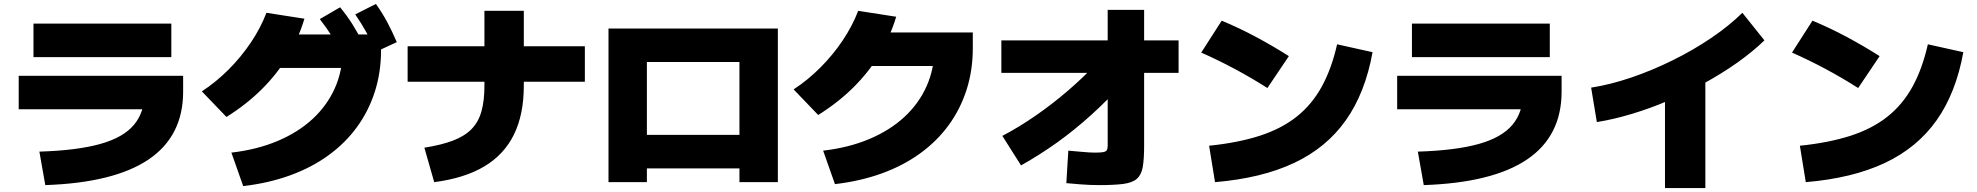

<svg xmlns="http://www.w3.org/2000/svg" viewBox="-20 -875 10040 975"><path d="M180 -105Q372 -111 489.5 -144Q607 -177 661 -242Q715 -307 715 -410L805 -320H75V-490H910V-410Q910 -184 735 -65.5Q560 53 210 65ZM150 -585V-755H850V-585Z M1155 -100Q1285 -115 1389.5 -159Q1494 -203 1567.5 -271Q1641 -339 1680.5 -427.5Q1720 -516 1720 -620L1800 -530H1325V-700H1915V-620Q1915 -508 1883.5 -409.5Q1852 -311 1792.5 -229.5Q1733 -148 1647.5 -86Q1562 -24 1453 15.5Q1344 55 1215 70ZM1005 -411Q1077 -458 1141 -522Q1205 -586 1254.5 -660Q1304 -734 1333 -810L1526 -780Q1495 -677 1440.5 -587.5Q1386 -498 1309 -421.5Q1232 -345 1130 -281ZM1721 -594Q1694 -646 1666.5 -689.5Q1639 -733 1604 -778L1707 -838Q1742 -796 1770.5 -750.5Q1799 -705 1826 -652ZM1889 -612Q1866 -665 1841 -710Q1816 -755 1784 -802L1889 -855Q1921 -810 1946 -763.5Q1971 -717 1995 -661Z M2135 -125Q2223 -139 2281.5 -161.5Q2340 -184 2375 -220Q2410 -256 2425 -310Q2440 -364 2440 -440V-820H2640V-440Q2640 -294 2590 -192Q2540 -90 2439.5 -30Q2339 30 2185 50ZM2050 -460V-640H2950V-460Z M3070 50V-730H3930V50H3735V-20H3265V50ZM3265 -190H3735V-560H3265Z M4160 -110Q4290 -125 4394.5 -169Q4499 -213 4572.5 -281Q4646 -349 4685.5 -437.5Q4725 -526 4725 -630L4805 -540H4330V-710H4920V-630Q4920 -518 4888.5 -419.5Q4857 -321 4797.5 -239.5Q4738 -158 4652.5 -96Q4567 -34 4458 5.5Q4349 45 4220 60ZM4010 -421Q4082 -468 4146 -532Q4210 -596 4259.5 -670Q4309 -744 4338 -820L4531 -790Q4500 -687 4445.5 -597.5Q4391 -508 4314 -431.5Q4237 -355 4135 -291Z M5070 -185Q5154 -229 5238 -287Q5322 -345 5402.5 -414Q5483 -483 5555 -560L5690 -460Q5606 -368 5521.5 -291.5Q5437 -215 5349 -152Q5261 -89 5165 -35ZM5560 65Q5536 65 5514 64Q5492 63 5464.5 61Q5437 59 5395 55L5405 -110Q5441 -107 5466.5 -104.5Q5492 -102 5510 -101Q5528 -100 5540 -100Q5568 -100 5582 -102.5Q5596 -105 5600.5 -112.5Q5605 -120 5605 -135V-825H5790V-135Q5790 -67 5783 -27Q5776 13 5753 33Q5730 53 5684 59Q5638 65 5560 65ZM5065 -505V-670H5965V-505Z M6120 -135Q6267 -150 6377 -185.5Q6487 -221 6564.5 -282.5Q6642 -344 6692 -435Q6742 -526 6770 -650L6950 -610Q6913 -404 6814.5 -264.5Q6716 -125 6551.5 -47.5Q6387 30 6150 50ZM6416 -428Q6336 -479 6251 -524.5Q6166 -570 6080 -608L6184 -770Q6273 -733 6358 -687.5Q6443 -642 6525 -590Z M7180 -105Q7372 -111 7489.5 -144Q7607 -177 7661 -242Q7715 -307 7715 -410L7805 -320H7075V-490H7910V-410Q7910 -184 7735 -65.5Q7560 53 7210 65ZM7150 -585V-755H7850V-585Z M8060 -430Q8157 -445 8263 -481Q8369 -517 8473.5 -568.5Q8578 -620 8669.5 -682Q8761 -744 8828 -810L8940 -670Q8880 -612 8803 -557.5Q8726 -503 8637 -454Q8548 -405 8454.5 -365Q8361 -325 8268 -297Q8175 -269 8089 -255ZM8435 80V-495H8640V80Z M9120 -135Q9267 -150 9377 -185.5Q9487 -221 9564.5 -282.5Q9642 -344 9692 -435Q9742 -526 9770 -650L9950 -610Q9913 -404 9814.5 -264.5Q9716 -125 9551.5 -47.5Q9387 30 9150 50ZM9416 -428Q9336 -479 9251 -524.5Q9166 -570 9080 -608L9184 -770Q9273 -733 9358 -687.5Q9443 -642 9525 -590Z"/></svg>

Font: M PLUS 2 Thin Black
Style: Regular
Weight: 900
Version: Version 1.001